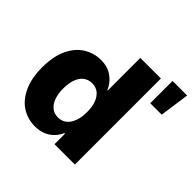

<svg xmlns="http://www.w3.org/2000/svg" viewBox="-189 -952 1147 1147"><g transform="rotate(45 384.0 -379.0)"><path d="M254.4 7.8Q193.8 7.8 144.5 -23.4Q95.2 -54.7 65.9 -117.2Q36.1 -180.7 36.1 -272.5Q36.1 -366.7 66.9 -430.7Q96.7 -492.7 147 -522.9Q196.3 -552.7 253.4 -552.7Q296.9 -552.7 327.1 -538.1Q356.9 -523.4 377.4 -500Q397.5 -477.1 407.7 -452.1H411.1V-727.1H585V0H413.1V-88.4H407.7Q396 -62 376.5 -41Q356 -19 326.2 -5.9Q294.9 7.8 254.4 7.8ZM314.5 -127.4Q346.2 -127.4 368.7 -145.5Q389.6 -161.6 402.8 -195.8Q415 -227.5 415 -272.9Q415 -317.4 403.3 -349.6Q390.6 -382.8 369.1 -399.4Q346.7 -417 314.5 -417Q283.2 -417 259.8 -398.9Q237.3 -381.3 226.1 -349.1Q214.4 -316.9 214.4 -272.9Q214.4 -228 226.1 -195.8Q238.3 -162.6 260.3 -145.5Q281.7 -127.4 314.5 -127.4ZM741.2 -577.6H644.5V-766.1H767.6Z"/></g></svg>

Font: My Font
Style: Regular
Weight: 500
Designer: Rasmus Andersson
Foundry: rsms
Version: Version 0.001